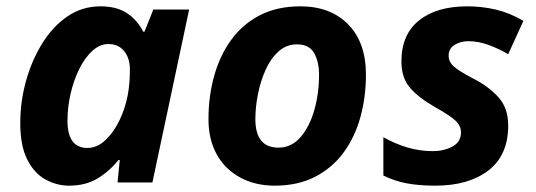

<svg xmlns="http://www.w3.org/2000/svg" viewBox="-20 -576 1692 606"><path d="M198 10Q159 10 123.5 -9.5Q88 -29 66 -72.5Q44 -116 44 -188Q44 -255 62 -320Q80 -385 113 -438.5Q146 -492 192.5 -524Q239 -556 297 -556Q349 -556 381.5 -534Q414 -512 432 -476H436L464 -546H577L461 0H351L358 -71H354Q325 -35 287.5 -12.5Q250 10 198 10ZM256 -109Q286 -109 312 -133Q338 -157 356.5 -195Q375 -233 383 -275Q390 -311 390 -357Q390 -392 372 -414.5Q354 -437 322 -437Q295 -437 271.5 -415.5Q248 -394 230.5 -359Q213 -324 203 -281Q193 -238 193 -195Q193 -109 256 -109Z M847 10Q786 10 738.5 -15.5Q691 -41 664.5 -88Q638 -135 638 -200Q638 -272 656 -336.5Q674 -401 710 -450.5Q746 -500 800.5 -528Q855 -556 928 -556Q1023 -556 1079 -499Q1135 -442 1135 -340Q1135 -271 1118 -208Q1101 -145 1065.5 -96Q1030 -47 975.5 -18.5Q921 10 847 10ZM859 -110Q900 -110 928.5 -143Q957 -176 972 -228.5Q987 -281 987 -340Q987 -381 971.5 -408.5Q956 -436 917 -436Q884 -436 859 -413.5Q834 -391 818 -355Q802 -319 794 -278Q786 -237 786 -200Q786 -110 859 -110Z M1354 10Q1302 10 1263 2.5Q1224 -5 1190 -22V-143Q1227 -122 1266 -110.5Q1305 -99 1346 -99Q1381 -99 1408 -113.5Q1435 -128 1435 -158Q1435 -178 1419 -194Q1403 -210 1353 -238Q1302 -267 1274.5 -298.5Q1247 -330 1247 -382Q1247 -467 1302.5 -511.5Q1358 -556 1455 -556Q1502 -556 1546 -545.5Q1590 -535 1632 -510L1584 -405Q1555 -422 1522.5 -434Q1490 -446 1458 -446Q1434 -446 1415 -434.5Q1396 -423 1396 -400Q1396 -381 1412 -366.5Q1428 -352 1470 -330Q1520 -305 1552 -270.5Q1584 -236 1584 -180Q1584 -86 1521.5 -38Q1459 10 1354 10Z"/></svg>

Font: Noto IKEA Latin
Style: Bold Italic
Weight: 700
Italic angle: -12°
Designer: Monotype Design Team
Foundry: Monotype Imaging Inc.
Version: Version 1.0